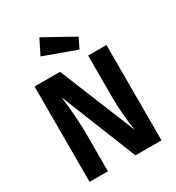

<svg xmlns="http://www.w3.org/2000/svg" viewBox="-219 -1076 1106 1207"><g transform="rotate(-30 334.0 -472.5)"><path d="M254 -945 470 -825 434 -752 200 -837ZM595 -692V0H406L186 -549Q206 -394 206 -269V0H73V-692H258L482 -142Q462 -276 462 -388V-692Z"/></g></svg>

Font: FiraGO SemiBold
Style: Regular
Weight: 600
Designer: bBox Type
Foundry: bBox Type GmbH
Version: Version 1.001;PS 001.001;hotconv 1.0.88;makeotf.lib2.5.64775